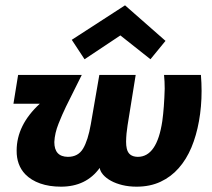

<svg xmlns="http://www.w3.org/2000/svg" viewBox="-20 -692 796 721"><path d="M493 9Q464 9 439.5 3Q415 -3 396.8 -13Q378.5 -23 367.2 -36Q356 -49 354.5 -61.5Q303.5 9 209 9Q165 9 131 -3Q97 -15 75 -37.5Q42 -72 42.5 -126.5Q42.5 -222.5 129.5 -302.5H30.5L48 -410.5H287L228 -292Q213 -261 200 -228Q185.5 -192 184 -158.5Q184 -103.5 235 -103Q273.5 -103 292 -134Q310.5 -165 321 -225.5L353 -410.5H489.5L459 -221Q454 -190.5 453.5 -160Q453.5 -145 456 -134.5Q462.5 -103.5 497.5 -103Q569.5 -103 589.5 -237.5Q596.5 -288 598.5 -359Q598.5 -386 596 -410.5H734.5Q737 -380 737 -350.5Q737 -291.5 727.2 -237.2Q717.5 -183 698.8 -138.2Q680 -93.5 651.2 -60.8Q622.5 -28 583 -9.5Q543.5 9 493 9ZM545 -469.5 432 -559 297.5 -469.5 249.5 -542.5 449.5 -672 601.5 -538.5Z"/></svg>

Font: Lucymar Sans
Style: Bold Italic
Weight: 700
Italic angle: -10°
Foundry: The League of Moveable Type (original font) / Main changes by Cristiano Sobral with portions from Mirco Monsees
Version: Version 2.00;August 30, 2020;FontCreator 13.0.0.2681 64-bit